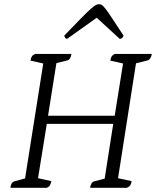

<svg xmlns="http://www.w3.org/2000/svg" viewBox="-20 -899 747 919"><path d="M30 0Q32 -26 49 -31L100 -45L187 -595L126 -609Q128 -622 132.5 -629Q137 -636 148 -641H322Q318 -614 303 -610L250 -597L210 -345H529L569 -595L508 -609Q510 -622 514.5 -629Q519 -636 529 -641H707Q701 -614 687 -610L631 -596L545 -46L610 -32Q608 -19 603.5 -12Q599 -5 587 0H411Q416 -28 431 -31L481 -44L522 -306H204L162 -46L226 -32Q223 -19 219 -12Q215 -5 204 0ZM454 -879Q461 -879 467.5 -875Q474 -871 485 -857Q496 -843 516 -812.5Q536 -782 571 -729Q571 -723 565.5 -718Q560 -713 553 -713L443 -814L301 -713Q296 -713 292 -718Q288 -723 288 -729Q339 -782 369 -812.5Q399 -843 415 -857Q431 -871 439 -875Q447 -879 454 -879Z"/></svg>

Font: Petrona Light
Style: Italic
Weight: 300
Italic angle: -9°
Designer: Ringo R. Seeber
Foundry: Ringo R. Seeber
Version: Version 2.001; ttfautohint (v1.8.3)